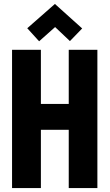

<svg xmlns="http://www.w3.org/2000/svg" viewBox="-20 -952 555 972"><path d="M396 -808 258 -932 118 -809 178 -743 259 -815 334 -744ZM328 -426H187V-700H41V0H187V-295H328V0H473V-700H328Z"/></svg>

Font: Advent Pro ExtraBold
Style: Regular
Weight: 800
Designer: VivaRado, Andreas Kalpakidis
Foundry: VivaRado, Andreas Kalpakidis
Version: Version 3.000